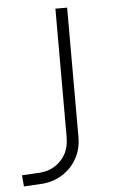

<svg xmlns="http://www.w3.org/2000/svg" viewBox="-52 -741 468 783"><g transform="rotate(-5 182.0 -349.5)"><path d="M14 6 10 -40 82 -44Q117 -46 144.5 -63Q172 -80 188.5 -109Q205 -138 205 -179V-705H253V-176Q253 -126 231 -87Q209 -48 171 -24.5Q133 -1 85 2Z"/></g></svg>

Font: Nunito Sans 7pt SemiCondensed ExtraLight
Style: Regular
Weight: 250
Width: 4
Designer: Vernon Adams
Foundry: Vernon Adams
Version: Version 3.101;gftools[0.9.27]